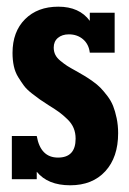

<svg xmlns="http://www.w3.org/2000/svg" viewBox="-20 -531 382 569"><path d="M205.1 -320.8Q220.7 -312 229.7 -306.6Q238.8 -301.3 253.7 -290.8Q268.6 -280.3 277.6 -271Q286.6 -261.7 297.9 -247.1Q309.1 -232.4 315.2 -217Q321.3 -201.7 325.7 -180.7Q330.1 -159.7 330.1 -136.2Q330.1 -64.9 292 -23.4Q253.9 18.1 188 18.1Q121.6 18.1 88.9 -22V0H15.1V-127.9H88.9Q100.1 -64 151.9 -64Q204.1 -64 204.1 -120.1Q204.1 -137.2 198.2 -151.4Q192.4 -165.5 179.4 -178Q166.5 -190.4 155.5 -198.5Q144.5 -206.5 124 -219.2Q106.4 -230.5 98.4 -236.1Q90.3 -241.7 74.7 -253.9Q59.1 -266.1 51.3 -276.6Q43.5 -287.1 34.2 -302Q24.9 -316.9 21 -335Q17.1 -353 17.1 -374Q17.1 -437 54.2 -474.1Q91.3 -511.2 152.8 -511.2Q215.3 -511.2 246.1 -469.2V-493.2H319.8V-375H246.1Q243.2 -399.9 226.1 -414.6Q209 -429.2 184.1 -429.2Q164.1 -429.2 151.6 -418.7Q139.2 -408.2 139.2 -390.1Q139.2 -378.4 143.8 -368.9Q148.4 -359.4 159.2 -350.6Q169.9 -341.8 179 -335.9Q188 -330.1 205.1 -320.8Z"/></svg>

Font: Margherita Black
Style: Regular
Weight: 900
Designer: James Puckett
Foundry: Dunwich Type Founders
Version: Version 1.008;hotconv 1.0.109;makeotfexe 2.5.65596